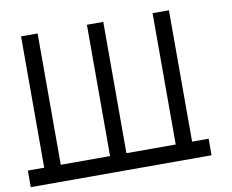

<svg xmlns="http://www.w3.org/2000/svg" viewBox="-81 -796 1161 959"><g transform="rotate(-10 500.0 -317.0)"><path d="M0 -26.4H83V-692.4H167V-26.4H417V-692.4H500V-26.4H750V-692.4H833V-26.4H917V57.6H0Z"/></g></svg>

Font: KH Dot Kodenmachou 12
Style: Regular
Weight: 400
Designer: Original version for X68000 by Keitarou Hiraki (http://hp.vector.co.jp/authors/VA000874/) / TrueType conversion by Homem
Version: Version 1.00.20150527